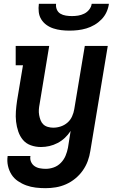

<svg xmlns="http://www.w3.org/2000/svg" viewBox="-20 -760 640 1003"><path d="M218 223Q192 223 166.5 220Q141 217 117.5 208.5Q94 200 73.5 186Q53 172 40 151.5Q27 131 21.5 106Q16 81 20 55H139Q136 71 142 85Q148 99 160 107.5Q172 116 187.5 119Q203 122 219 122Q240 122 261 114.5Q282 107 298 90.5Q314 74 322.5 53.5Q331 33 335 12L349 -76Q336 -56 319 -40Q302 -24 281 -13Q260 -2 238 3Q216 8 194 8Q166 8 141 -1Q116 -10 100 -29Q84 -48 75.5 -73Q67 -98 64 -124.5Q61 -151 63 -178.5Q65 -206 69 -233L100 -419H62V-520H237L187 -217Q184 -202 183 -187.5Q182 -173 184.5 -159Q187 -145 192 -132Q197 -119 206.5 -110Q216 -101 230 -97Q244 -93 258 -93Q278 -93 297.5 -99.5Q317 -106 332.5 -119.5Q348 -133 356.5 -152Q365 -171 368 -190L423 -520H543L452 28Q448 55 438.5 81Q429 107 412.5 130.5Q396 154 373.5 172.5Q351 191 325 202.5Q299 214 272 218.5Q245 223 218 223ZM343 -600Q321 -600 300 -602.5Q279 -605 259 -611.5Q239 -618 222.5 -630Q206 -642 195.5 -659Q185 -676 182.5 -697Q180 -718 183 -740H273Q271 -724 277 -710Q283 -696 295.5 -688.5Q308 -681 324 -678.5Q340 -676 356 -676Q372 -676 388 -678.5Q404 -681 419.5 -688.5Q435 -696 446 -710Q457 -724 459 -740H549Q546 -718 536.5 -697Q527 -676 510.5 -659Q494 -642 473.5 -630Q453 -618 431 -611.5Q409 -605 387 -602.5Q365 -600 343 -600Z"/></svg>

Font: Iosevka Etoile
Style: Bold Italic
Weight: 700
Italic angle: -9°
Designer: Belleve Invis
Foundry: Belleve Invis
Version: Version 28.1.0; ttfautohint (v1.8.4)